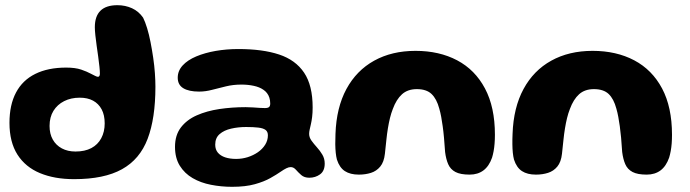

<svg xmlns="http://www.w3.org/2000/svg" viewBox="-20 -662 2661 740"><path d="M265.5 28.5Q190 28.5 134 5.2Q78 -18 47.2 -66.2Q16.5 -114.5 16.5 -188.5Q16.5 -258 41.8 -305.5Q67 -353 116 -377.2Q165 -401.5 235 -401.5Q270 -401.5 292.8 -393.8Q315.5 -386 330 -378Q339 -373.5 346.2 -369.8Q353.5 -366 357.5 -366Q365 -366 365 -379Q365 -388 363.2 -405.2Q361.5 -422.5 358.5 -443.5Q355.5 -464.5 352.5 -486Q349.5 -507.5 347.5 -526.2Q345.5 -545 345.5 -557Q345.5 -642 432.5 -642Q463 -642 488.8 -630.2Q514.5 -618.5 531.5 -594Q539.5 -578 547 -553.5Q554.5 -529 560.2 -499.5Q566 -470 570.5 -439.2Q575 -408.5 577 -379.8Q579 -351 579 -328Q579 -206 549 -127Q519 -48 450.2 -9.8Q381.5 28.5 265.5 28.5ZM271 -78Q307 -78 332 -91.2Q357 -104.5 370.2 -129.2Q383.5 -154 383.5 -186.5Q383.5 -218.5 371.8 -240.5Q360 -262.5 338.8 -274Q317.5 -285.5 287.5 -285.5Q253.5 -285.5 227.2 -272.2Q201 -259 186 -234.8Q171 -210.5 171 -176.5Q171 -146 183.5 -124Q196 -102 218.5 -90Q241 -78 271 -78Z M874.5 58Q832.5 58 793 50.2Q753.5 42.5 722.5 24.5Q691.5 6.5 673 -23.2Q654.5 -53 654.5 -96Q654.5 -141 677.2 -170.8Q700 -200.5 738.5 -217.5Q777 -234.5 825.8 -241.8Q874.5 -249 926.5 -249Q940.5 -249 954.8 -248Q969 -247 981.2 -246.2Q993.5 -245.5 1001 -245.5Q1012.5 -245.5 1017 -249.5Q1021.5 -253.5 1021.5 -263Q1021.5 -275.5 1018.2 -285.5Q1015 -295.5 1009 -303.2Q1003 -311 994.5 -316.5Q980 -326.5 958 -331.2Q936 -336 910.5 -336Q879 -336 851 -329.2Q823 -322.5 797.5 -315.8Q772 -309 747.5 -309Q708 -309 686.5 -322Q665 -335 665 -362.5Q665 -389 684 -409.8Q703 -430.5 736.2 -444.5Q769.5 -458.5 811.5 -465.8Q853.5 -473 899 -473Q992 -473 1055.5 -452Q1119 -431 1152 -382Q1185 -333 1185 -248Q1185 -227 1183 -211Q1181 -195 1178.2 -183.2Q1175.5 -171.5 1173.5 -162.5Q1171.5 -153.5 1171.5 -146Q1171.5 -132.5 1180.5 -120Q1189.5 -107.5 1201.5 -94.2Q1213.5 -81 1222.5 -65.8Q1231.5 -50.5 1231.5 -31.5Q1231.5 -3 1213.5 10Q1195.5 23 1172 23Q1153 23 1141.2 12.8Q1129.5 2.5 1120.5 -7.8Q1111.5 -18 1100.5 -18Q1093 -18 1083.8 -13.5Q1074.5 -9 1061.5 0Q1046.5 10.5 1022.2 24.2Q998 38 962 48Q926 58 874.5 58ZM890 -49.5Q913 -49.5 934.5 -56.2Q956 -63 973.8 -75.2Q991.5 -87.5 1002 -104.2Q1012.5 -121 1012.5 -140.5Q1012.5 -154.5 1003.5 -161.2Q994.5 -168 975.8 -170.2Q957 -172.5 928.5 -172.5Q898 -172.5 870.8 -166.2Q843.5 -160 826.5 -145.2Q809.5 -130.5 809.5 -104.5Q809.5 -85.5 819.8 -73.5Q830 -61.5 848 -55.5Q866 -49.5 890 -49.5Z M1363 11Q1330 11 1309.2 -2.5Q1288.5 -16 1278.5 -47Q1275.5 -58.5 1274 -73.2Q1272.5 -88 1272.2 -106.2Q1272 -124.5 1273 -146Q1276.5 -247.5 1315.2 -319Q1354 -390.5 1422.2 -428.2Q1490.5 -466 1581.5 -466Q1673 -466 1742 -429.5Q1811 -393 1849.2 -321Q1887.5 -249 1887.5 -142.5Q1887.5 -124.5 1886.2 -108.8Q1885 -93 1882.5 -79.5Q1880 -66 1876.5 -54.5Q1865 -21.5 1843.2 -5.2Q1821.5 11 1790 11Q1754.5 11 1735.2 0.8Q1716 -9.5 1707.5 -29Q1699 -48.5 1695.5 -76Q1693.5 -107 1691.2 -131.5Q1689 -156 1686.2 -175.5Q1683.5 -195 1680.5 -211.5Q1677.5 -228 1673 -243.5Q1663 -281 1643.2 -299.8Q1623.5 -318.5 1586.5 -318.5Q1551.5 -318.5 1529.5 -298.8Q1507.5 -279 1494 -242Q1487.5 -225.5 1483 -207Q1478.5 -188.5 1475 -167.2Q1471.5 -146 1469 -121.5Q1466.5 -97 1463.5 -69.5Q1460 -37.5 1445.5 -20Q1431 -2.5 1409.8 4.2Q1388.5 11 1363 11Z M2045.5 11Q2012.5 11 1991.8 -2.5Q1971 -16 1961 -47Q1958 -58.5 1956.5 -73.2Q1955 -88 1954.8 -106.2Q1954.5 -124.5 1955.5 -146Q1959 -247.5 1997.8 -319Q2036.5 -390.5 2104.8 -428.2Q2173 -466 2264 -466Q2355.5 -466 2424.5 -429.5Q2493.5 -393 2531.8 -321Q2570 -249 2570 -142.5Q2570 -124.5 2568.8 -108.8Q2567.5 -93 2565 -79.5Q2562.5 -66 2559 -54.5Q2547.5 -21.5 2525.8 -5.2Q2504 11 2472.5 11Q2437 11 2417.8 0.8Q2398.5 -9.5 2390 -29Q2381.5 -48.5 2378 -76Q2376 -107 2373.8 -131.5Q2371.5 -156 2368.8 -175.5Q2366 -195 2363 -211.5Q2360 -228 2355.5 -243.5Q2345.5 -281 2325.8 -299.8Q2306 -318.5 2269 -318.5Q2234 -318.5 2212 -298.8Q2190 -279 2176.5 -242Q2170 -225.5 2165.5 -207Q2161 -188.5 2157.5 -167.2Q2154 -146 2151.5 -121.5Q2149 -97 2146 -69.5Q2142.5 -37.5 2128 -20Q2113.5 -2.5 2092.2 4.2Q2071 11 2045.5 11Z"/></svg>

Font: Gluten SemiBold
Style: Regular
Weight: 600
Designer: Tyler Finck
Foundry: Etcetera Type Company
Version: Version 1.300